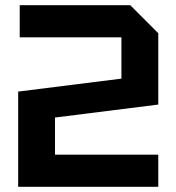

<svg xmlns="http://www.w3.org/2000/svg" viewBox="-20 -720 680 740"><path d="M590 -124V0H50V-367L448 -417V-576H56V-700H482L590 -592V-317L192 -267V-124Z"/></svg>

Font: Tektur SemiBold
Style: Regular
Weight: 600
Designer: Adam Jagosz
Foundry: Adam Jagosz
Version: Version 1.005;gftools[0.9.30]